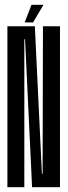

<svg xmlns="http://www.w3.org/2000/svg" viewBox="-20 -785 286 805"><path d="M11 0V-675H126.1L155.8 -56.4H158.6L160.1 -675H231.5V0H114.5L85 -620.5H82V0ZM83.4 -691 112.1 -764.8H162.2L118.7 -691Z"/></svg>

Font: Anybody UltraCondensed Thin
Style: Regular
Weight: 100
Width: 1
Designer: Tyler Finck
Foundry: Etcetera Type Company
Version: Version 1.110